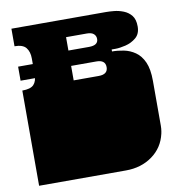

<svg xmlns="http://www.w3.org/2000/svg" viewBox="-80 -789 800 862"><g transform="rotate(-10 319.5 -358.0)"><path d="M29 0V-135Q29 -152 29 -156.5Q29 -161 29 -163Q29 -165 29 -171V-172Q29 -179 29 -180.5Q29 -182 29 -187.5Q29 -193 29 -209V-260Q29 -277 29 -281.5Q29 -286 29 -288Q29 -290 29 -296V-297Q29 -304 29 -305.5Q29 -307 29 -312.5Q29 -318 29 -334V-434Q67 -434 81.5 -449.5Q96 -465 96 -495V-569Q96 -599 81.5 -617.5Q67 -636 29 -636V-716H460Q475 -716 496.5 -714Q518 -712 539.5 -703.5Q561 -695 575 -677.5Q589 -660 589 -628Q589 -594 568 -576.5Q547 -559 520 -552.5Q493 -546 474 -546H456V-537Q482 -537 509.5 -531.5Q537 -526 561 -509.5Q585 -493 599.5 -461Q614 -429 614 -375V-334Q614 -318 614 -312.5Q614 -307 614 -305.5Q614 -304 614 -297V-296Q614 -290 614 -288Q614 -286 614 -281.5Q614 -277 614 -260V-209Q614 -193 614 -187.5Q614 -182 614 -180.5Q614 -179 614 -172V-171Q614 -165 613.5 -158Q613 -151 612 -145.5Q611 -140 610 -135Q596 -73 545.5 -36.5Q495 0 425 0ZM29 -479H144ZM29 -479V-543H144V-479ZM264 -439H378Q420 -439 420 -472Q420 -505 379 -505H264ZM264 -575H358Q400 -575 400 -604Q400 -618 390 -627Q380 -636 359 -636H264Z"/></g></svg>

Font: Danfo
Style: Regular
Weight: 400
Designer: Seyi Olusanya, David Udoh, Eyiyemi Adegbite, Mirko Velimirović
Version: Version 1.000